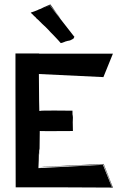

<svg xmlns="http://www.w3.org/2000/svg" viewBox="-20 -845 566 869"><path d="M125 -782C129 -779 127 -780 131 -776C136 -770 137 -771 140 -768C144 -762 146 -761 153 -755C162 -747 163 -744 171 -737C173 -736 199 -711 208 -700C217 -692 227 -680 237 -670C244 -663 244 -662 255 -650C263 -652 261 -651 266 -653C267 -654 268 -654 269 -654C271 -655 275 -657 278 -658V-657C279 -658 281 -658 282 -659L297 -662L309 -668C310 -670 310 -670 314 -671V-673C314 -675 316 -677 317 -678C317 -679 317 -679 316 -679L206 -820L167 -805L207 -821L249 -766C246 -771 211 -816 207 -822C206 -821 205 -821 204 -821L207 -822C226 -796 228 -797 247 -769C255 -758 251 -764 254 -760C249 -769 215 -814 208 -825C173 -811 181 -813 164 -805L155 -802C154 -800 143 -797 134 -793C132 -792 127 -791 119 -788C122 -785 124 -782 125 -782ZM154 -88C217 -90 374 -98 448 -101L489 3C472 -40 471 -42 488 2L486 1L446 -99L154 -84V-88C155 -101 156 -136 156 -154C156 -158 156 -147 157 -143C157 -170 158 -171 158 -160V-173L159 -166L160 -252C167 -251 303 -252 310 -252C309 -321 309 -272 310 -313C309 -334 308 -311 308 -344C297 -344 159 -346 163 -343H158C157 -423 157 -333 156 -510L448 -496C463 -532 477 -568 491 -602H157V-603H50V-528V-454C50 -284 51 -147 51 3H281C356 3 426 4 491 4L449 -103C157 -89 203 -92 154 -88Z"/></svg>

Font: HIVNotRetro
Style: Regular
Weight: 400
Designer: Feorag
Foundry: Feorag
Version: Version 1.000;PS 001.000;hotconv 1.0.88;makeotf.lib2.5.64775